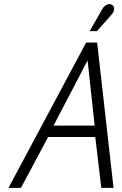

<svg xmlns="http://www.w3.org/2000/svg" viewBox="-20 -905 587 925"><path d="M517 -834Q525 -843 528 -851.5Q531 -860 529.5 -868Q528 -876 520 -881Q513 -886 504 -885Q495 -884 487 -878Q479 -872 473 -862L412 -755H447ZM527 0 448 -700H395L21 0H81L212 -245H439L468 0ZM238 -300 402 -614 436 -300Z"/></svg>

Font: Advent Pro
Style: Italic
Weight: 400
Italic angle: -12°
Designer: VivaRado, Andreas Kalpakidis
Foundry: VivaRado, Andreas Kalpakidis
Version: Version 3.000